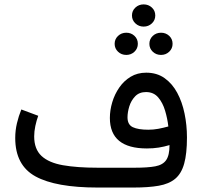

<svg xmlns="http://www.w3.org/2000/svg" viewBox="-20 -841 907 861"><path d="M571.8 -771.5Q571.8 -793 587.2 -807.1Q602.5 -821.3 624 -821.3Q646 -821.3 661.1 -807.1Q676.3 -793 676.3 -771.5Q676.3 -750.5 661.1 -736.1Q646 -721.7 624 -721.7Q602.5 -721.7 587.2 -736.1Q571.8 -750.5 571.8 -771.5ZM649.9 -644.5Q649.9 -665.5 665 -679.9Q680.2 -694.3 702.1 -694.3Q723.6 -694.3 738.8 -680.2Q753.9 -666 753.9 -644.5Q753.9 -623.5 738.8 -609.1Q723.6 -594.7 702.1 -594.7Q680.2 -594.7 665 -609.1Q649.9 -623.5 649.9 -644.5ZM494.1 -644.5Q494.1 -665.5 509.3 -679.9Q524.4 -694.3 546.4 -694.3Q567.9 -694.3 583 -680.2Q598.1 -666 598.1 -644.5Q598.1 -623.5 583 -609.1Q567.9 -594.7 546.4 -594.7Q524.4 -594.7 509.3 -609.1Q494.1 -623.5 494.1 -644.5ZM740.2 -190.4Q716.3 -183.1 691.7 -179.2Q667 -175.3 638.7 -175.3Q472.7 -175.3 472.7 -312Q472.7 -346.7 483.4 -382.6Q494.1 -418.5 514.9 -448.5Q535.6 -478.5 565.9 -496.8Q596.2 -515.1 635.7 -515.1Q683.6 -515.1 718 -490.7Q752.4 -466.3 774.7 -425Q796.9 -383.8 807.6 -331.8Q818.4 -279.8 818.4 -224.6Q818.4 -151.9 805.9 -107.2Q793.5 -62.5 765.6 -39.3Q737.8 -16.1 691.9 -8.1Q646 0 579.1 0H417.5Q230.5 0 139.4 -49.8Q48.3 -99.6 48.3 -222.2Q48.3 -255.9 55.9 -288.1Q63.5 -320.3 75.7 -350.1L151.4 -321.8Q143.6 -300.3 138.4 -275.9Q133.3 -251.5 133.3 -229.5Q133.3 -172.4 166 -141.8Q198.7 -111.3 262.2 -100.1Q325.7 -88.9 417.5 -88.9H585Q642.6 -88.9 676.5 -95.2Q710.4 -101.6 725.3 -123.3Q740.2 -145 740.2 -190.4ZM645 -259.3Q668 -259.3 689.9 -263.4Q711.9 -267.6 734.9 -273.9Q731 -308.6 720.5 -344.2Q710 -379.9 689.5 -404.1Q668.9 -428.2 634.8 -428.2Q604.5 -428.2 586.2 -409.2Q567.9 -390.1 559.8 -363.8Q551.8 -337.4 551.8 -314.9Q551.8 -281.7 575.9 -270.5Q600.1 -259.3 645 -259.3Z"/></svg>

Font: Vazirmatn RD FD
Style: Regular
Weight: 400
Designer: Saber Rastikerdar
Foundry: Saber Rastikerdar
Version: Version 33.003